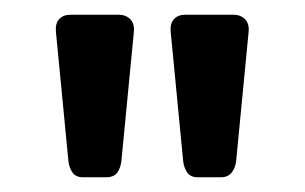

<svg xmlns="http://www.w3.org/2000/svg" viewBox="-20 -730 414 261"><path d="M249 -489Q239 -489 234.5 -495.5Q230 -502 229 -511L212 -687Q211 -698 216.5 -704Q222 -710 232 -710H297Q307 -710 313 -704Q319 -698 318 -687L301 -511Q300 -502 295 -495.5Q290 -489 280 -489ZM93 -489Q83 -489 78.5 -495.5Q74 -502 73 -511L56 -687Q55 -698 60.5 -704Q66 -710 76 -710H141Q151 -710 157 -704Q163 -698 162 -687L145 -511Q144 -502 139.5 -495.5Q135 -489 124 -489Z"/></svg>

Font: Rubik Light
Style: Regular
Weight: 400
Version: Version 2.101